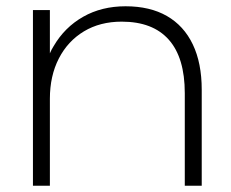

<svg xmlns="http://www.w3.org/2000/svg" viewBox="-20 -592 735 612"><path d="M85 -560H139V-422Q144 -434 151 -445Q186 -505 245 -538.5Q304 -572 380 -572Q458 -572 512 -541Q566 -510 594.5 -450.5Q623 -391 623 -306V0H569V-295Q569 -408 518 -465.5Q467 -523 368 -523Q299 -523 247.5 -492Q196 -461 167.5 -405.5Q139 -350 139 -277V0H85Z"/></svg>

Font: Bounded
Style: Regular
Weight: 200
Designer: Vlad Churkin
Version: Version 1.0